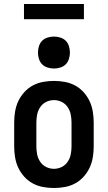

<svg xmlns="http://www.w3.org/2000/svg" viewBox="-20 -933 540 961"><path d="M250 8Q223 8 195.5 3Q168 -2 144 -15Q120 -28 101.5 -48.5Q83 -69 71.5 -93.5Q60 -118 55.5 -145.5Q51 -173 51 -200V-320Q51 -347 55.5 -374.5Q60 -402 71.5 -426.5Q83 -451 101.5 -471.5Q120 -492 144 -505Q168 -518 195.5 -523Q223 -528 250 -528Q277 -528 304.5 -523Q332 -518 356 -505Q380 -492 398.5 -471.5Q417 -451 428.5 -426.5Q440 -402 444.5 -374.5Q449 -347 449 -320V-200Q449 -173 444.5 -145.5Q440 -118 428.5 -93.5Q417 -69 398.5 -48.5Q380 -28 356 -15Q332 -2 304.5 3Q277 8 250 8ZM250 -88Q270 -88 288.5 -97Q307 -106 318.5 -123Q330 -140 334 -160Q338 -180 338 -200V-320Q338 -340 334 -360Q330 -380 318.5 -397Q307 -414 288.5 -423Q270 -432 250 -432Q230 -432 211.5 -423Q193 -414 181.5 -397Q170 -380 166 -360Q162 -340 162 -320V-200Q162 -180 166 -160Q170 -140 181.5 -123Q193 -106 211.5 -97Q230 -88 250 -88ZM250 -590Q234 -590 218 -595Q202 -600 191 -611Q180 -622 175 -638Q170 -654 170 -670Q170 -686 175 -702Q180 -718 191 -729Q202 -740 218 -745Q234 -750 250 -750Q266 -750 282 -745Q298 -740 309 -729Q320 -718 325 -702Q330 -686 330 -670Q330 -654 325 -638Q320 -622 309 -611Q298 -600 282 -595Q266 -590 250 -590ZM100 -837V-913H400V-837Z"/></svg>

Font: Iosevka Curly
Style: Bold
Weight: 700
Monospace: yes
Designer: Belleve Invis
Foundry: Belleve Invis
Version: Version 22.1.2; ttfautohint (v1.8.4)